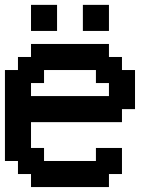

<svg xmlns="http://www.w3.org/2000/svg" viewBox="-20 -757 644 777"><path d="M262.7 0H105.5V-26.4V-52.7H79.1H52.7V-79.1V-105.5H26.4H0V-289.1V-473.6H26.4H52.7V-500V-526.4H79.1H105.5V-552.7V-579.1H262.7H420.9V-552.7V-526.4H447.3H473.6V-500V-473.6H500H526.4V-394.5V-315.4H500H473.6V-289.1V-262.7H289.1H105.5V-210.9V-158.2H131.8H158.2V-131.8V-105.5H262.7H368.2V-131.8V-158.2H420.9H473.6V-105.5V-52.7H447.3H420.9V-26.4V0ZM262.7 -368.2H420.9V-394.5V-420.9H394.5H368.2V-447.3V-473.6H262.7H158.2V-447.3V-420.9H131.8H105.5V-394.5V-368.2ZM158.2 -631.8H105.5V-684.6V-737.3H158.2H210.9V-684.6V-631.8ZM368.2 -631.8H315.4V-684.6V-737.3H368.2H420.9V-684.6V-631.8Z"/></svg>

Font: VCR Jazz Mono
Style: Regular
Weight: 400
Version: Version 3.1